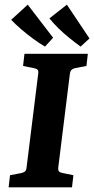

<svg xmlns="http://www.w3.org/2000/svg" viewBox="-20 -804 404 824"><path d="M17 0 23 -52 70 -61Q81 -63 87 -68Q93 -73 94 -85L144 -488Q146 -501 140.5 -505.5Q135 -510 123 -512L79 -521L85 -573H357L351 -521L304 -512Q294 -510 288 -505Q282 -500 280 -488L230 -85Q229 -72 234 -67.5Q239 -63 251 -61L295 -52L289 0ZM364 -639 326 -604Q304 -620 279 -640Q254 -660 231.5 -682Q209 -704 192 -725L267 -784ZM208 -642 173 -604Q149 -618 122.5 -637.5Q96 -657 71.5 -678Q47 -699 28 -719L99 -784Z"/></svg>

Font: Yrsa
Style: Italic
Weight: 400
Italic angle: -7.10001°
Designer: Anna Giedrys (Yrsa+Rasa design), David Brezina (Yrsa art-direction, Rasa art-direction, design)
Foundry: Rosetta Type Foundry
Version: Version 2.004